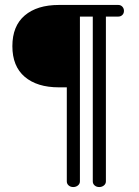

<svg xmlns="http://www.w3.org/2000/svg" viewBox="-20 -628 561 776"><path d="M408 -561V105Q408 115 400 121.5Q392 128 381 128Q370 128 362.5 121.5Q355 115 355 105V-561H303V105Q303 115 295 121.5Q287 128 276 128Q265 128 257.5 121.5Q250 115 250 105V-275H218Q130 -275 80 -317.5Q30 -360 30 -441.5Q30 -523 80 -565.5Q130 -608 218 -608H458Q468 -608 474.5 -601Q481 -594 481 -584Q481 -574 474.5 -567.5Q468 -561 458 -561Z"/></svg>

Font: Flamenco
Style: Regular
Weight: 400
Designer: Luciano Vergara
Foundry: Luciano Vergara
Version: Version 1.003